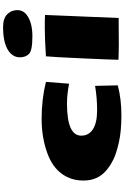

<svg xmlns="http://www.w3.org/2000/svg" viewBox="209 -1034 842 1301"><g transform="rotate(-90 630.5 -383.0)"><path d="M581.1 -350.6Q362.3 -350.6 362.3 -254.4Q362.3 -202.6 406 -174.6Q449.7 -146.5 534.4 -146.5Q619.1 -146.5 699.7 -160.2L703.1 -6.3Q610.4 18.1 501 18.1Q391.6 18.1 317.4 1.2Q243.2 -15.6 201.2 -36.1Q159.2 -56.6 127 -84Q57.6 -142.6 58.1 -240.2Q58.1 -300.8 82 -349.6Q126 -439 235.4 -480.7Q344.7 -522.5 476.6 -522.5Q608.4 -522.5 726.6 -493.2L714.4 -336.4Q639.6 -350.6 581.1 -350.6Z M1159.7 -0.5Q951.2 2.4 876.5 -2Q876.5 -31.2 885.7 -239.3Q895 -447.3 899.9 -493.2Q1018.6 -501 1087.6 -501Q1156.7 -501 1180.2 -499.5ZM1097.7 -783.7Q1156.7 -783.7 1184.8 -755.6Q1212.9 -727.5 1212.9 -688Q1212.9 -648.4 1181.2 -624Q1130.9 -585 1034.7 -585Q938.5 -585 915.8 -608.4Q893.1 -631.8 893.1 -668.9Q892.6 -706.1 919.9 -732.9Q971.7 -783.7 1097.7 -783.7Z"/></g></svg>

Font: Seymour One
Style: Book
Weight: 400
Designer: vernon adams
Foundry: vernon adams
Version: Version 1.000; ttfautohint (v0.93) -l 8 -r 50 -G 200 -x 0 -w